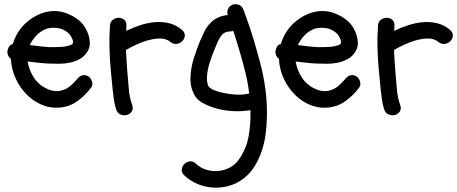

<svg xmlns="http://www.w3.org/2000/svg" viewBox="-20 -518 2145 901"><path d="M73.2 -378.9Q91.8 -404.3 117.7 -423.8Q143.6 -443.4 172.9 -454.6Q202.1 -465.8 233.4 -466.3Q264.6 -466.8 295.9 -454.1Q326.2 -442.4 350.6 -422.4Q375 -402.3 388.7 -371.1Q399.4 -347.7 401.4 -320.3Q403.3 -293 386.7 -270.5Q372.1 -250 351.1 -239.3Q330.1 -228.5 306.2 -223.6Q282.2 -218.8 257.3 -218.8Q232.4 -218.8 210 -219.7Q184.6 -220.7 159.7 -223.6Q134.8 -226.6 109.4 -229.5Q117.2 -185.5 140.6 -151.4Q164.1 -117.2 204.1 -99.6Q214.8 -95.7 220.7 -93.8Q223.6 -92.8 226.1 -92.3Q228.5 -91.8 231.4 -91.8Q239.3 -90.8 244.6 -90.3Q250 -89.8 254.9 -90.8Q261.7 -91.8 264.2 -92.3Q266.6 -92.8 269.5 -93.8Q280.3 -96.7 288.6 -100.6Q296.9 -104.5 308.6 -113.3Q314.5 -118.2 324.2 -127.9Q334 -137.7 340.8 -145.5Q350.6 -159.2 364.7 -164.1Q378.9 -168.9 393.6 -160.2Q406.2 -152.3 411.6 -136.2Q417 -120.1 407.2 -106.4Q378.9 -68.4 340.3 -41.5Q301.8 -14.6 252 -12.7Q211.9 -10.7 174.8 -26.9Q137.7 -43 109.4 -70.3Q74.2 -104.5 53.7 -149.4Q33.2 -194.3 31.2 -241.2Q22.5 -248 18.1 -258.3Q13.7 -268.6 15.1 -279.3Q16.6 -290 22.5 -299.3Q28.3 -308.6 40 -311.5Q50.8 -347.7 73.2 -378.9ZM307.6 -355.5Q296.9 -369.1 274.4 -379.9Q255.9 -387.7 231 -387.7Q206.1 -387.7 188.5 -378.9Q166 -368.2 148.4 -349.1Q130.9 -330.1 120.1 -306.6Q143.6 -303.7 167 -300.8Q190.4 -297.9 213.9 -296.9Q226.6 -296.9 239.3 -296.9Q252 -296.9 264.6 -297.9Q268.6 -297.9 272 -298.3Q275.4 -298.8 279.3 -298.8Q288.1 -300.8 292.5 -301.3Q296.9 -301.8 301.8 -303.7Q305.7 -304.7 311.5 -306.6Q316.4 -308.6 317.4 -309.6Q318.4 -310.5 320.3 -311.5L323.2 -323.2Q321.3 -327.1 320.8 -330.6Q320.3 -334 318.4 -336.9Q317.4 -339.8 314 -345.7Q310.5 -351.6 307.6 -355.5Z M496.1 -397.5Q497.1 -416 509.8 -425.3Q522.5 -434.6 537.1 -434.6Q551.8 -434.6 563 -425.3Q574.2 -416 573.2 -397.5Q573.2 -391.6 572.8 -385.3Q572.3 -378.9 572.3 -373Q603.5 -388.7 638.2 -399.9Q672.9 -411.1 707.5 -414.1Q742.2 -417 774.9 -408.7Q807.6 -400.4 835 -377Q848.6 -364.3 847.2 -349.6Q845.7 -335 835.4 -324.7Q825.2 -314.5 809.6 -312Q793.9 -309.6 779.3 -321.3Q768.6 -330.1 755.4 -334Q742.2 -337.9 727.1 -337.4Q711.9 -336.9 696.8 -334Q681.6 -331.1 668 -327.1Q616.2 -310.5 571.3 -283.2Q573.2 -235.4 577.1 -187.5Q581.1 -147.5 584 -105Q586.9 -62.5 600.6 -24.4Q606.4 -6.8 598.1 5.4Q589.8 17.6 575.7 21.5Q561.5 25.4 546.4 19.5Q531.2 13.7 525.4 -3.9Q517.6 -26.4 514.6 -49.8Q511.7 -73.2 508.8 -96.7Q506.8 -119.1 504.4 -142.1Q502 -165 500 -187.5Q495.1 -240.2 493.7 -292.5Q492.2 -344.7 496.1 -397.5Z M899.4 250Q920.9 270.5 949.2 278.8Q977.5 287.1 1005.9 284.2Q1034.2 281.2 1059.6 267.6Q1085 253.9 1101.6 229.5Q1136.7 179.7 1147 119.6Q1157.2 59.6 1155.3 -1Q1108.4 6.8 1059.1 2.4Q1009.8 -2 965.8 -18.6Q943.4 -27.3 923.3 -39.6Q903.3 -51.8 891.6 -74.2Q871.1 -112.3 874 -158.2Q876 -202.1 889.2 -243.7Q902.3 -285.2 918.9 -326.2Q927.7 -345.7 938 -367.7Q948.2 -389.6 964.8 -407.2Q981.4 -425.8 1002.9 -435.5Q1024.4 -445.3 1048.8 -447.3Q1044.9 -460.9 1048.8 -473.1Q1052.7 -485.4 1065.4 -493.2Q1078.1 -501 1095.2 -497.1Q1112.3 -493.2 1119.1 -479.5Q1123 -470.7 1126.5 -461.9Q1129.9 -453.1 1132.8 -444.3Q1152.3 -391.6 1168.5 -337.9Q1184.6 -284.2 1199.2 -229.5Q1216.8 -165 1225.6 -98.6Q1234.4 -32.2 1232.4 36.1Q1231.4 74.2 1226.1 114.3Q1220.7 154.3 1208 191.4Q1195.3 228.5 1174.8 262.2Q1154.3 295.9 1122.1 320.3Q1091.8 343.8 1055.2 354Q1018.6 364.3 981 362.3Q943.4 360.4 907.7 345.7Q872.1 331.1 844.7 304.7Q831.1 292 833 276.9Q835 261.7 845.2 251.5Q855.5 241.2 870.6 239.3Q885.7 237.3 899.4 250ZM1007.8 -86.9Q1042 -78.1 1078.6 -74.7Q1115.2 -71.3 1149.4 -79.1Q1143.6 -128.9 1132.3 -174.8Q1121.1 -220.7 1107.4 -267.6Q1099.6 -294.9 1091.3 -321.3Q1083 -347.7 1074.2 -374Q1071.3 -372.1 1067.4 -371.6Q1063.5 -371.1 1058.6 -370.1Q1029.3 -370.1 1013.7 -343.8Q1002.9 -327.1 996.1 -308.6Q994.1 -303.7 992.2 -299.3Q990.2 -294.9 988.3 -290Q973.6 -254.9 963.4 -222.2Q953.1 -189.5 951.2 -158.2V-140.6Q952.1 -133.8 953.1 -129.9Q955.1 -121.1 955.6 -119.1Q956.1 -117.2 960.9 -109.4Q966.8 -104.5 971.7 -101.6Q976.6 -98.6 977.5 -97.7Q985.4 -94.7 992.7 -91.8Q1000 -88.9 1007.8 -86.9Z M1331.1 -378.9Q1349.6 -404.3 1375.5 -423.8Q1401.4 -443.4 1430.7 -454.6Q1460 -465.8 1491.2 -466.3Q1522.5 -466.8 1553.7 -454.1Q1584 -442.4 1608.4 -422.4Q1632.8 -402.3 1646.5 -371.1Q1657.2 -347.7 1659.2 -320.3Q1661.1 -293 1644.5 -270.5Q1629.9 -250 1608.9 -239.3Q1587.9 -228.5 1564 -223.6Q1540 -218.8 1515.1 -218.8Q1490.2 -218.8 1467.8 -219.7Q1442.4 -220.7 1417.5 -223.6Q1392.6 -226.6 1367.2 -229.5Q1375 -185.5 1398.4 -151.4Q1421.9 -117.2 1461.9 -99.6Q1472.7 -95.7 1478.5 -93.8Q1481.4 -92.8 1483.9 -92.3Q1486.3 -91.8 1489.3 -91.8Q1497.1 -90.8 1502.4 -90.3Q1507.8 -89.8 1512.7 -90.8Q1519.5 -91.8 1522 -92.3Q1524.4 -92.8 1527.3 -93.8Q1538.1 -96.7 1546.4 -100.6Q1554.7 -104.5 1566.4 -113.3Q1572.3 -118.2 1582 -127.9Q1591.8 -137.7 1598.6 -145.5Q1608.4 -159.2 1622.6 -164.1Q1636.7 -168.9 1651.4 -160.2Q1664.1 -152.3 1669.4 -136.2Q1674.8 -120.1 1665 -106.4Q1636.7 -68.4 1598.1 -41.5Q1559.6 -14.6 1509.8 -12.7Q1469.7 -10.7 1432.6 -26.9Q1395.5 -43 1367.2 -70.3Q1332 -104.5 1311.5 -149.4Q1291 -194.3 1289.1 -241.2Q1280.3 -248 1275.9 -258.3Q1271.5 -268.6 1272.9 -279.3Q1274.4 -290 1280.3 -299.3Q1286.1 -308.6 1297.9 -311.5Q1308.6 -347.7 1331.1 -378.9ZM1565.4 -355.5Q1554.7 -369.1 1532.2 -379.9Q1513.7 -387.7 1488.8 -387.7Q1463.9 -387.7 1446.3 -378.9Q1423.8 -368.2 1406.2 -349.1Q1388.7 -330.1 1377.9 -306.6Q1401.4 -303.7 1424.8 -300.8Q1448.2 -297.9 1471.7 -296.9Q1484.4 -296.9 1497.1 -296.9Q1509.8 -296.9 1522.5 -297.9Q1526.4 -297.9 1529.8 -298.3Q1533.2 -298.8 1537.1 -298.8Q1545.9 -300.8 1550.3 -301.3Q1554.7 -301.8 1559.6 -303.7Q1563.5 -304.7 1569.3 -306.6Q1574.2 -308.6 1575.2 -309.6Q1576.2 -310.5 1578.1 -311.5L1581.1 -323.2Q1579.1 -327.1 1578.6 -330.6Q1578.1 -334 1576.2 -336.9Q1575.2 -339.8 1571.8 -345.7Q1568.4 -351.6 1565.4 -355.5Z M1753.9 -397.5Q1754.9 -416 1767.6 -425.3Q1780.3 -434.6 1794.9 -434.6Q1809.6 -434.6 1820.8 -425.3Q1832 -416 1831.1 -397.5Q1831.1 -391.6 1830.6 -385.3Q1830.1 -378.9 1830.1 -373Q1861.3 -388.7 1896 -399.9Q1930.7 -411.1 1965.3 -414.1Q2000 -417 2032.7 -408.7Q2065.4 -400.4 2092.8 -377Q2106.4 -364.3 2105 -349.6Q2103.5 -335 2093.3 -324.7Q2083 -314.5 2067.4 -312Q2051.8 -309.6 2037.1 -321.3Q2026.4 -330.1 2013.2 -334Q2000 -337.9 1984.9 -337.4Q1969.7 -336.9 1954.6 -334Q1939.5 -331.1 1925.8 -327.1Q1874 -310.5 1829.1 -283.2Q1831.1 -235.4 1835 -187.5Q1838.9 -147.5 1841.8 -105Q1844.7 -62.5 1858.4 -24.4Q1864.3 -6.8 1856 5.4Q1847.7 17.6 1833.5 21.5Q1819.3 25.4 1804.2 19.5Q1789.1 13.7 1783.2 -3.9Q1775.4 -26.4 1772.5 -49.8Q1769.5 -73.2 1766.6 -96.7Q1764.6 -119.1 1762.2 -142.1Q1759.8 -165 1757.8 -187.5Q1752.9 -240.2 1751.5 -292.5Q1750 -344.7 1753.9 -397.5Z"/></svg>

Font: Schoolbell
Style: Regular
Weight: 400
Designer: Font Diner, Inc
Foundry: Font Diner, Inc
Version: Version 1.001